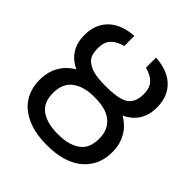

<svg xmlns="http://www.w3.org/2000/svg" viewBox="-200 -879 1031 1031"><g transform="rotate(45 315.5 -363.5)"><path d="M39.8 -211.6Q39.8 -242.5 46.7 -269.4Q53.6 -296.2 66.8 -318.5Q79.9 -340.9 98.4 -358.8Q116.8 -376.8 139.9 -389.9Q117.5 -400.6 99.1 -415.3Q80.6 -430 67.5 -449.8Q54.3 -469.5 47.1 -494.7Q39.8 -519.9 39.8 -551.1Q39.8 -594.8 53.8 -628.4Q67.8 -661.9 93.4 -685.4Q119 -708.8 154.5 -721.8Q190 -734.7 233 -737.2V-660.5Q187.1 -648.8 163.9 -623.4Q140.6 -598 140.6 -551.1Q140.6 -526.3 146.3 -507.6Q152 -489 163.7 -477.3Q175.8 -465.2 191.1 -457.6Q206.3 -449.9 224.3 -445.5Q242.2 -441.1 262.6 -439.3Q283 -437.5 305.4 -437.5H325.3Q348 -437.5 368.6 -439.5Q389.2 -441.4 407.7 -445.3Q426.5 -449.2 441.6 -456.7Q456.7 -464.1 467.5 -476.9Q478.3 -489.7 484.2 -508Q490.1 -526.3 490.1 -551.1Q490.1 -598 466.8 -623.4Q443.5 -648.8 397.7 -660.5V-737.2Q438.2 -735.1 473.5 -723Q508.9 -710.9 535 -688Q561.1 -665.1 576 -631Q590.9 -596.9 590.9 -551.1Q590.9 -519.9 583.6 -494.7Q576.3 -469.5 563.2 -449.8Q550.1 -430 531.6 -415.3Q513.1 -400.6 490.8 -390.3Q513.8 -376.8 532.3 -359Q550.8 -341.3 563.9 -319.1Q577.1 -296.9 584 -270.4Q590.9 -244 590.9 -213.1Q590.9 -154.5 569.1 -112.4Q547.2 -70.3 510.3 -43.1Q473.4 -16 424.4 -3Q375.4 9.9 321 9.9H309.7Q275.2 9.9 241.7 4.6Q208.1 -0.7 178.1 -12.3Q148.1 -23.8 122.7 -41.4Q97.3 -58.9 78.8 -83.6Q60.4 -108.3 50.1 -140.1Q39.8 -171.9 39.8 -211.6ZM140.6 -211.6Q140.6 -138.8 186.8 -106.5Q233.3 -73.9 309.7 -73.9H321Q359.7 -73.9 390.1 -82.2Q420.5 -90.6 443.9 -106.9Q490.1 -139.2 490.1 -213.1Q490.1 -251.8 476.7 -278.6Q463.4 -305.4 440.5 -322.1Q417.6 -338.8 386.7 -346.2Q355.8 -353.7 321 -353.7H309.7Q233.3 -353.7 186.8 -318.9Q140.6 -284.4 140.6 -211.6Z"/></g></svg>

Font: Inter P
Style: Regular
Weight: 400
Designer: Rasmus Andersson
Foundry: rsms
Version: Version 3.018;git-588b23468